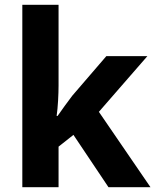

<svg xmlns="http://www.w3.org/2000/svg" viewBox="-20 -780 650 800"><path d="M224 -423Q224 -396 222 -360.5Q220 -325 216 -297H220Q231 -313 249.5 -338.5Q268 -364 281 -381L423 -546H594L392 -314L607 0H432L286 -218L224 -169V0H73V-760H224Z"/></svg>

Font: Noto Sans Thai Looped
Style: Bold
Weight: 700
Designer: Sasikarn Vongin, Ben Mitchell
Foundry: The Fontpad Ltd
Version: Version 1.001; ttfautohint (v1.8.4.7-5d5b)